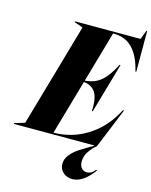

<svg xmlns="http://www.w3.org/2000/svg" viewBox="-200 -861 937 1190"><g transform="rotate(15 268.5 -266.5)"><path d="M575 -257H582L477 0Q449 23 429.5 52.5Q410 82 410 116Q410 143 423.5 158Q437 173 458 173Q487 173 509 144H518Q450 237 381 237Q345 237 321.5 215Q298 193 298 161Q298 129 320 102Q342 75 372.5 55Q403 35 460 2V0H-56V-5L10 -25L200 -687L145 -707V-712H566L588 -770H593V-508H588L581 -533Q558 -615 512.5 -658Q467 -701 393 -701L299 -373Q362 -377 403.5 -413Q445 -449 482 -523H488L396 -202H390Q391 -211 391 -228Q391 -296 366.5 -327.5Q342 -359 296 -363L195 -11Q310 -12 405.5 -70Q501 -128 559 -229Z"/></g></svg>

Font: Nyght Serif Dark Italic
Style: Regular
Weight: 800
Italic angle: -16°
Designer: Maksym Kobuzan
Version: Version 0.400